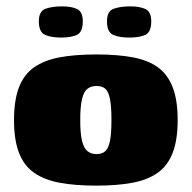

<svg xmlns="http://www.w3.org/2000/svg" viewBox="-20 -576 602 603"><path d="M283 7Q216 7 167.5 -2Q119 -11 87 -33.5Q55 -56 39.5 -96.5Q24 -137 24 -199Q24 -261 39.5 -301.5Q55 -342 87 -364.5Q119 -387 167.5 -396Q216 -405 283 -405Q349 -405 397 -396Q445 -387 476 -364.5Q507 -342 522.5 -301.5Q538 -261 538 -199Q538 -137 522.5 -96.5Q507 -56 475.5 -33.5Q444 -11 396 -2Q348 7 283 7ZM283 -92Q301 -92 311 -101.5Q321 -111 325.5 -134Q330 -157 330 -199Q330 -241 325.5 -264.5Q321 -288 311 -297Q301 -306 283 -306Q266 -306 254.5 -297Q243 -288 237.5 -264.5Q232 -241 232 -199Q232 -157 237.5 -134Q243 -111 254.5 -101.5Q266 -92 283 -92ZM386 -458Q355 -458 335.5 -466.5Q316 -475 316 -509Q316 -541 337 -548.5Q358 -556 389 -556Q419 -556 437 -547.5Q455 -539 455 -509Q455 -475 436.5 -466.5Q418 -458 386 -458ZM172 -458Q141 -458 121.5 -466.5Q102 -475 102 -509Q102 -541 123 -548.5Q144 -556 175 -556Q205 -556 222.5 -547.5Q240 -539 240 -509Q240 -475 221.5 -466.5Q203 -458 172 -458Z"/></svg>

Font: Genos Thin Black
Style: Regular
Weight: 900
Version: Version 1.010